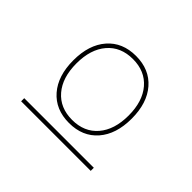

<svg xmlns="http://www.w3.org/2000/svg" viewBox="-117 -919 874 874"><g transform="rotate(45 320.0 -482.0)"><path d="M96 -224V-244H544V-224ZM182.5 -366Q132 -424 132 -524Q132 -624 182.5 -682Q233 -740 320 -740Q407 -740 457.5 -682Q508 -624 508 -524Q508 -424 457.5 -366Q407 -308 320 -308Q233 -308 182.5 -366ZM197 -380.5Q242 -328 320 -328Q398 -328 443 -380.5Q488 -433 488 -524Q488 -615 443 -667.5Q398 -720 320 -720Q242 -720 197 -667.5Q152 -615 152 -524Q152 -433 197 -380.5Z"/></g></svg>

Font: M PLUS 1p Thin
Style: Regular
Weight: 250
Version: Version 1.062